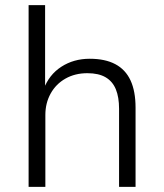

<svg xmlns="http://www.w3.org/2000/svg" viewBox="-20 -725 635 745"><path d="M91 0V-705H155V-378H149Q170 -435 218 -466Q266 -497 328 -497Q388 -497 427.5 -476Q467 -455 486.5 -413Q506 -371 506 -307V0H442V-303Q442 -348 429.5 -378.5Q417 -409 390 -425Q363 -441 319 -441Q271 -441 234 -420Q197 -399 176.5 -362Q156 -325 156 -279V0Z"/></svg>

Font: Nunito Sans 10pt Light
Style: Regular
Weight: 300
Designer: Vernon Adams
Foundry: Vernon Adams
Version: Version 3.101;gftools[0.9.27]